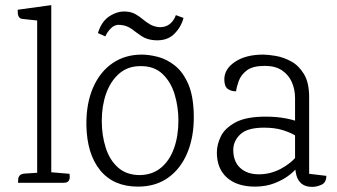

<svg xmlns="http://www.w3.org/2000/svg" viewBox="-20 -713 1313 749"><path d="M180 -693V0H125V-633L69 -639Q59 -640 54.5 -646Q50 -652 49.5 -660.5Q49 -669 49 -675ZM180 -41 251 -35Q252 -30 252 -21.5Q252 -13 247 -6.5Q242 0 228 0H50Q51 -5 51 -13Q51 -21 56.5 -28Q62 -35 78 -36L125 -39Z M533 -500Q562 -500 596.5 -491Q631 -482 662.5 -457Q694 -432 714.5 -385Q735 -338 736 -261Q737 -181 711.5 -118.5Q686 -56 637 -20.5Q588 15 518 15Q423 15 371 -48.5Q319 -112 317 -225Q316 -309 343 -371Q370 -433 419 -466.5Q468 -500 533 -500ZM527 -455Q478 -455 444.5 -425.5Q411 -396 394 -348Q377 -300 377 -241Q377 -185 392.5 -136.5Q408 -88 441 -59Q474 -30 526 -30Q575 -31 608.5 -59Q642 -87 659 -135Q676 -183 676 -243Q676 -295 661.5 -344Q647 -393 614 -424.5Q581 -456 527 -455ZM391 -571 362 -584Q376 -630 407.5 -650Q439 -670 470 -668Q492 -667 508 -658Q524 -649 537.5 -637.5Q551 -626 566 -617.5Q581 -609 601 -607Q626 -606 642.5 -619.5Q659 -633 666 -654L696 -643Q686 -606 658.5 -579.5Q631 -553 584 -556Q553 -558 532.5 -572Q512 -586 493.5 -600Q475 -614 448 -616Q428 -618 413 -603Q398 -588 391 -571Z M1007 -500Q1025 -500 1055 -495Q1085 -490 1115 -474Q1145 -458 1165.5 -424.5Q1186 -391 1186 -334V-35L1253 -27Q1253 -1 1234.5 7.5Q1216 16 1198 16Q1172 16 1157 4Q1142 -8 1136.5 -28.5Q1131 -49 1131 -75V-331Q1131 -364 1118.5 -392.5Q1106 -421 1080 -438.5Q1054 -456 1013 -456Q966 -456 943 -438.5Q920 -421 911.5 -397.5Q903 -374 901 -357Q884 -356 869.5 -365.5Q855 -375 855 -403Q855 -444 897 -472Q939 -500 1007 -500ZM1016 -258Q1060 -258 1096 -251Q1132 -244 1155 -233V-165Q1150 -173 1131.5 -184.5Q1113 -196 1082.5 -205.5Q1052 -215 1010 -215Q945 -215 917.5 -189Q890 -163 890 -128Q890 -83 917 -58Q944 -33 990 -33Q1034 -33 1074.5 -54Q1115 -75 1141 -108L1146 -69Q1135 -51 1110.5 -31.5Q1086 -12 1051.5 1.5Q1017 15 975 15Q905 15 865.5 -20Q826 -55 826 -118Q826 -149 841.5 -181Q857 -213 898.5 -235.5Q940 -258 1016 -258Z"/></svg>

Font: Karma Variable Light
Style: Regular
Weight: 300
Designer: Joana Correia
Foundry: Indian Type Foundry
Version: Version 3.000